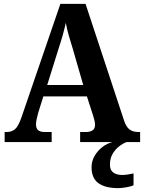

<svg xmlns="http://www.w3.org/2000/svg" viewBox="-20 -734 744 992"><path d="M4 0V-52H15Q40 -52 57 -66Q74 -80 90 -125L292 -714H422L621 -111Q632 -78 649.5 -65Q667 -52 694 -52H704V0H394V-52H425Q445 -52 458 -60.5Q471 -69 471 -89Q471 -101 467.5 -114Q464 -127 461 -137L429 -236H204L177 -150Q174 -138 170 -121Q166 -104 166 -91Q166 -72 176.5 -62Q187 -52 211 -52H247V0ZM224 -295H410L356 -482Q345 -517 335.5 -550Q326 -583 320 -616Q313 -584 304 -552Q295 -520 284 -487ZM591 238Q523 238 488 212Q453 186 453 130Q453 99 468.5 72Q484 45 508.5 26Q533 7 561 0H634Q615 7 595 22.5Q575 38 561.5 61.5Q548 85 548 117Q548 145 565.5 157.5Q583 170 611 170Q636 170 670 162V223Q656 230 631 234Q606 238 591 238Z"/></svg>

Font: Noto Serif Lao SemiCondensed
Style: Bold
Weight: 700
Width: 4
Designer: Monotype Design Team
Foundry: Monotype Imaging Inc.
Version: Version 2.003; ttfautohint (v1.8.4.7-5d5b)